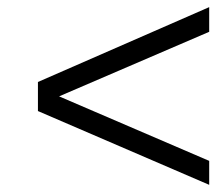

<svg xmlns="http://www.w3.org/2000/svg" viewBox="-20 -517 610 536"><path d="M85.9 -207V-288.1L564 -497.1V-428.2L145 -248L564 -67.9V-1Z"/></svg>

Font: Linguistics Pro
Style: Italic
Weight: 400
Italic angle: -12°
Designer: Stefan Peev, Context Ltd
Foundry: Stefan Peev, Context Ltd
Version: Version 001.000